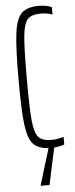

<svg xmlns="http://www.w3.org/2000/svg" viewBox="-60 -727 371 948"><g transform="rotate(-5 125.5 -253.0)"><path d="M236 -3Q220 4 185 8L146 190H103V185L157 8Q105 5 80.5 -22.5Q56 -50 47.5 -121Q39 -192 39 -344Q39 -501 48.5 -572.5Q58 -644 85.5 -670Q113 -696 172 -696Q188 -696 206 -692.5Q224 -689 234 -684V-647Q209 -657 177 -657Q130 -657 111 -636Q92 -615 86 -554Q80 -493 80 -344Q80 -195 86 -134Q92 -73 111 -52Q130 -31 177 -31Q191 -31 208 -34Q225 -37 236 -41Z"/></g></svg>

Font: Saira Ultra Condensed ExLight
Style: Regular
Weight: 200
Width: 1
Designer: Hector Gatti with collaboration of the Omnibus-Type team
Foundry: Omnibus-Type
Version: Version 1.001; ttfautohint (v1.8)